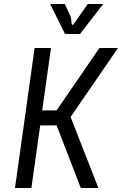

<svg xmlns="http://www.w3.org/2000/svg" viewBox="-20 -940 610 960"><path d="M55 0 153 -700H235L191 -388H263L477 -700H570L333 -355L472 0H384L263 -313H181L137 0ZM305 -770 231 -920H304L335 -853L338 -822Q339 -816 342.5 -816Q346 -816 350 -822L419 -920H496L380 -770Z"/></svg>

Font: Finlandica
Style: Italic
Weight: 400
Italic angle: -8°
Designer: Niklas Ekholm, Juho Hiilivirta, Jaakko Suomalainen
Foundry: Helsinki Type Studio
Version: Version 1.064